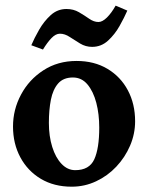

<svg xmlns="http://www.w3.org/2000/svg" viewBox="-20 -665 539 698"><path d="M471.2 -224.1Q471.2 -178.2 452.9 -135.5Q434.6 -92.8 402.8 -59.1Q371.1 -25.4 329.3 -5.9Q287.6 13.7 240.7 13.7Q176.3 13.7 128.4 -14.9Q80.6 -43.5 54 -93Q27.3 -142.6 27.3 -205.1Q27.3 -266.6 56.4 -321Q85.4 -375.5 137.7 -409.4Q189.9 -443.4 258.3 -443.4Q322.8 -443.4 370.6 -414.8Q418.5 -386.2 444.8 -336.7Q471.2 -287.1 471.2 -224.1ZM340.8 -201.2Q340.8 -250 330.1 -291.3Q319.3 -332.5 298.1 -357.9Q276.9 -383.3 245.1 -383.3Q210.4 -383.3 191.4 -361.6Q172.4 -339.8 165 -302.5Q157.7 -265.1 157.7 -218.3Q157.7 -169.9 169.9 -130.9Q182.1 -91.8 203.9 -69.1Q225.6 -46.4 253.4 -46.4Q304.7 -46.4 322.8 -85.9Q340.8 -125.5 340.8 -201.2ZM442.9 -626.5Q432.1 -601.6 414.8 -570.8Q397.5 -540 372.8 -517.3Q348.1 -494.6 314.9 -494.6Q291.5 -494.6 271.5 -506.6Q251.5 -518.6 233.6 -530.5Q215.8 -542.5 197.8 -542.5Q182.6 -542.5 167.2 -526.6Q151.9 -510.7 136.2 -484.9L93.8 -500.5Q104.5 -525.9 122.1 -556.6Q139.6 -587.4 164.3 -609.9Q189 -632.3 221.7 -632.3Q247.1 -632.3 267.1 -620.6Q287.1 -608.9 304.2 -596.9Q321.3 -585 337.9 -585Q352.1 -585 368.7 -601.3Q385.3 -617.7 400.4 -644.5Z"/></svg>

Font: Namdhinggo ExtraBold
Style: Regular
Weight: 800
Designer: Victor Gaultney
Foundry: SIL International
Version: Version 3.001